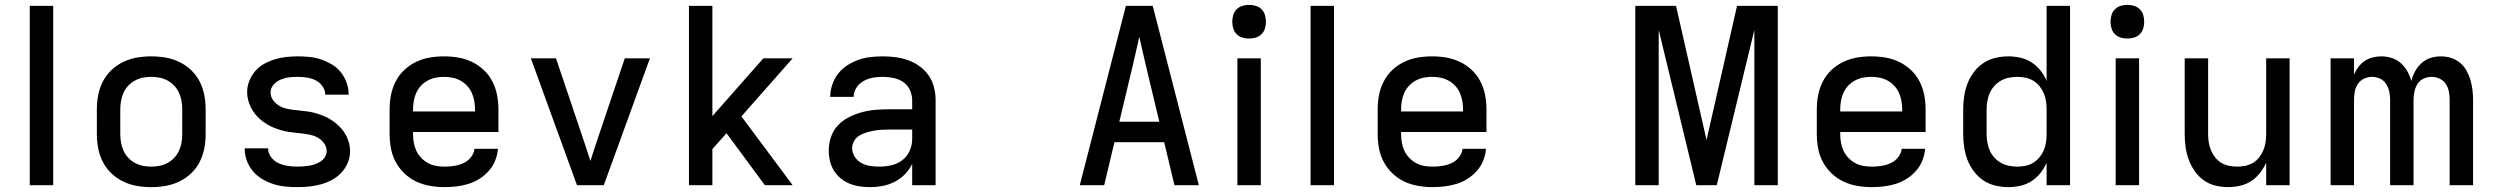

<svg xmlns="http://www.w3.org/2000/svg" viewBox="-20 -759 10240 787"><path d="M102 0V-735H198V0Z M600 8Q570 8 541 3Q512 -2 485 -15Q458 -28 436.5 -48.5Q415 -69 401.5 -95.5Q388 -122 382.5 -151Q377 -180 377 -210V-310Q377 -340 382.5 -369Q388 -398 401.5 -424.5Q415 -451 436.5 -471.5Q458 -492 485 -505Q512 -518 541 -523Q570 -528 600 -528Q630 -528 659 -523Q688 -518 715 -505Q742 -492 763.5 -471.5Q785 -451 798.5 -424.5Q812 -398 817.5 -369Q823 -340 823 -310V-210Q823 -180 817.5 -151Q812 -122 798.5 -95.5Q785 -69 763.5 -48.5Q742 -28 715 -15Q688 -2 659 3Q630 8 600 8ZM600 -76Q618 -76 635 -79.5Q652 -83 667.5 -91.5Q683 -100 695 -113Q707 -126 714 -142Q721 -158 724 -175Q727 -192 727 -210V-310Q727 -328 724 -345Q721 -362 714 -378Q707 -394 695 -407Q683 -420 667.5 -428.5Q652 -437 635 -440.5Q618 -444 600 -444Q582 -444 565 -440.5Q548 -437 532.5 -428.5Q517 -420 505 -407Q493 -394 486 -378Q479 -362 476 -345Q473 -328 473 -310V-210Q473 -192 476 -175Q479 -158 486 -142Q493 -126 505 -113Q517 -100 532.5 -91.5Q548 -83 565 -79.5Q582 -76 600 -76Z M1199 8Q1174 8 1149 5.5Q1124 3 1100.5 -4.5Q1077 -12 1055 -25Q1033 -38 1017 -57Q1001 -76 992 -100Q983 -124 983 -149V-151H1079V-150Q1079 -131 1091.5 -114.5Q1104 -98 1122 -90Q1140 -82 1159.5 -79Q1179 -76 1199 -76Q1211 -76 1223.5 -77Q1236 -78 1248.5 -80Q1261 -82 1273 -86.5Q1285 -91 1295.5 -98Q1306 -105 1312.5 -116.5Q1319 -128 1319 -140Q1319 -156 1309.5 -170Q1300 -184 1286.5 -192.5Q1273 -201 1257.5 -205Q1242 -209 1226 -211Q1210 -213 1194.5 -214.5Q1179 -216 1163 -218.5Q1147 -221 1131.5 -225.5Q1116 -230 1101.5 -236Q1087 -242 1073 -250.5Q1059 -259 1047 -269.5Q1035 -280 1025 -292.5Q1015 -305 1008 -319.5Q1001 -334 997 -349.5Q993 -365 993 -381Q993 -405 1002 -427.5Q1011 -450 1026.5 -468Q1042 -486 1063 -497.5Q1084 -509 1107 -516Q1130 -523 1153.5 -525.5Q1177 -528 1201 -528Q1225 -528 1249.5 -525.5Q1274 -523 1297 -515Q1320 -507 1341 -494.5Q1362 -482 1377 -463Q1392 -444 1400.5 -420.5Q1409 -397 1409 -373V-371H1313V-372Q1313 -390 1301.5 -406Q1290 -422 1273.5 -430Q1257 -438 1238.5 -441Q1220 -444 1201 -444Q1183 -444 1165.5 -442Q1148 -440 1131 -433Q1114 -426 1101.5 -412Q1089 -398 1089 -380Q1089 -364 1098 -350.5Q1107 -337 1120.5 -328Q1134 -319 1149.5 -315Q1165 -311 1181 -309Q1197 -307 1213 -305.5Q1229 -304 1245 -301.5Q1261 -299 1276 -294.5Q1291 -290 1306 -284Q1321 -278 1334.5 -269.5Q1348 -261 1360.5 -250.5Q1373 -240 1383 -227.5Q1393 -215 1400 -201Q1407 -187 1411 -171Q1415 -155 1415 -139Q1415 -115 1405.5 -92Q1396 -69 1379 -51Q1362 -33 1340.5 -21.5Q1319 -10 1295.5 -3.5Q1272 3 1247.5 5.5Q1223 8 1199 8Z M1803 8Q1773 8 1743.5 3Q1714 -2 1687 -14.5Q1660 -27 1638 -48Q1616 -69 1602 -95Q1588 -121 1582.5 -150.5Q1577 -180 1577 -210V-310Q1577 -340 1582.5 -369Q1588 -398 1601.5 -424.5Q1615 -451 1636.5 -471.5Q1658 -492 1685 -505Q1712 -518 1741 -523Q1770 -528 1800 -528Q1830 -528 1859 -523Q1888 -518 1915 -505Q1942 -492 1963.5 -471.5Q1985 -451 1998.5 -424.5Q2012 -398 2017.5 -369Q2023 -340 2023 -310V-218H1673V-210Q1673 -192 1676 -174.5Q1679 -157 1686.5 -141Q1694 -125 1706.5 -112Q1719 -99 1734.5 -90.5Q1750 -82 1767.5 -79Q1785 -76 1803 -76Q1822 -76 1841.5 -79Q1861 -82 1879 -90Q1897 -98 1910 -114Q1923 -130 1925 -149H2021Q2019 -124 2009.5 -100.5Q2000 -77 1983.5 -58.5Q1967 -40 1946 -26.5Q1925 -13 1901 -5.5Q1877 2 1852 5Q1827 8 1803 8ZM1673 -302H1927V-310Q1927 -328 1924 -345Q1921 -362 1914 -378Q1907 -394 1895 -407Q1883 -420 1867.5 -428.5Q1852 -437 1835 -440.5Q1818 -444 1800 -444Q1782 -444 1765 -440.5Q1748 -437 1732.5 -428.5Q1717 -420 1705 -407Q1693 -394 1686 -378Q1679 -362 1676 -345Q1673 -328 1673 -310Z M2345 0 2156 -520H2259L2376 -173Q2382 -155 2388 -136.5Q2394 -118 2400 -99Q2406 -118 2412 -136.5Q2418 -155 2424 -173L2541 -520H2644L2455 0Z M2804 0V-735H2900V-283L3109 -520H3229L3019 -282L3229 0H3115L2958 -213L2900 -148V0Z M3547 8Q3526 8 3504.5 5Q3483 2 3463 -6Q3443 -14 3426 -28Q3409 -42 3398 -60Q3387 -78 3382 -99Q3377 -120 3377 -142Q3377 -170 3386 -197Q3395 -224 3414 -244.5Q3433 -265 3458.5 -278Q3484 -291 3511 -298.5Q3538 -306 3565.5 -308.5Q3593 -311 3621 -311H3719V-348Q3719 -370 3709.5 -390.5Q3700 -411 3682 -423Q3664 -435 3642 -439.5Q3620 -444 3598 -444Q3578 -444 3558 -440.5Q3538 -437 3520 -427Q3502 -417 3490.5 -399.5Q3479 -382 3479 -362H3383Q3383 -387 3391.5 -412Q3400 -437 3415.5 -457Q3431 -477 3452.5 -491Q3474 -505 3498 -513.5Q3522 -522 3547.5 -525Q3573 -528 3598 -528Q3625 -528 3651.5 -524.5Q3678 -521 3703 -512Q3728 -503 3750 -487Q3772 -471 3787 -449Q3802 -427 3808.5 -401Q3815 -375 3815 -348V0H3719V-87Q3707 -63 3689 -44.5Q3671 -26 3647.5 -14Q3624 -2 3598.5 3Q3573 8 3547 8ZM3584 -76Q3609 -76 3633.5 -81.5Q3658 -87 3678 -102Q3698 -117 3708.5 -140.5Q3719 -164 3719 -189V-228H3621Q3606 -228 3590.5 -227Q3575 -226 3560 -223Q3545 -220 3530 -215.5Q3515 -211 3502 -203Q3489 -195 3481 -181Q3473 -167 3473 -152Q3473 -133 3483.5 -116.5Q3494 -100 3510.5 -91Q3527 -82 3546 -79Q3565 -76 3584 -76Z M4406 0 4595 -735H4705L4894 0H4794L4752 -176H4548L4506 0ZM4732 -260 4677 -490Q4670 -519 4663.5 -548.5Q4657 -578 4650 -608Q4643 -578 4636.5 -548.5Q4630 -519 4623 -490L4568 -260Z M5052 0V-520H5148V0ZM5100 -601Q5086 -601 5072.5 -605Q5059 -609 5049 -619Q5039 -629 5035 -642.5Q5031 -656 5031 -670Q5031 -684 5035 -697.5Q5039 -711 5049 -721Q5059 -731 5072.5 -735Q5086 -739 5100 -739Q5114 -739 5127.5 -735Q5141 -731 5151 -721Q5161 -711 5165 -697.5Q5169 -684 5169 -670Q5169 -656 5165 -642.5Q5161 -629 5151 -619Q5141 -609 5127.5 -605Q5114 -601 5100 -601Z M5352 0V-735H5448V0Z M5853 8Q5823 8 5793.5 3Q5764 -2 5737 -14.5Q5710 -27 5688 -48Q5666 -69 5652 -95Q5638 -121 5632.5 -150.5Q5627 -180 5627 -210V-310Q5627 -340 5632.5 -369Q5638 -398 5651.5 -424.5Q5665 -451 5686.5 -471.5Q5708 -492 5735 -505Q5762 -518 5791 -523Q5820 -528 5850 -528Q5880 -528 5909 -523Q5938 -518 5965 -505Q5992 -492 6013.5 -471.5Q6035 -451 6048.5 -424.5Q6062 -398 6067.5 -369Q6073 -340 6073 -310V-218H5723V-210Q5723 -192 5726 -174.5Q5729 -157 5736.5 -141Q5744 -125 5756.5 -112Q5769 -99 5784.5 -90.5Q5800 -82 5817.5 -79Q5835 -76 5853 -76Q5872 -76 5891.5 -79Q5911 -82 5929 -90Q5947 -98 5960 -114Q5973 -130 5975 -149H6071Q6069 -124 6059.5 -100.5Q6050 -77 6033.5 -58.5Q6017 -40 5996 -26.5Q5975 -13 5951 -5.5Q5927 2 5902 5Q5877 8 5853 8ZM5723 -302H5977V-310Q5977 -328 5974 -345Q5971 -362 5964 -378Q5957 -394 5945 -407Q5933 -420 5917.5 -428.5Q5902 -437 5885 -440.5Q5868 -444 5850 -444Q5832 -444 5815 -440.5Q5798 -437 5782.5 -428.5Q5767 -420 5755 -407Q5743 -394 5736 -378Q5729 -362 5726 -345Q5723 -328 5723 -310Z M6683 0V-735H6850L6975 -185L7100 -735H7267V0H7171V-636L7017 0H6933L6779 -636V0Z M7653 8Q7623 8 7593.5 3Q7564 -2 7537 -14.5Q7510 -27 7488 -48Q7466 -69 7452 -95Q7438 -121 7432.5 -150.5Q7427 -180 7427 -210V-310Q7427 -340 7432.5 -369Q7438 -398 7451.5 -424.5Q7465 -451 7486.5 -471.5Q7508 -492 7535 -505Q7562 -518 7591 -523Q7620 -528 7650 -528Q7680 -528 7709 -523Q7738 -518 7765 -505Q7792 -492 7813.5 -471.5Q7835 -451 7848.5 -424.5Q7862 -398 7867.5 -369Q7873 -340 7873 -310V-218H7523V-210Q7523 -192 7526 -174.5Q7529 -157 7536.5 -141Q7544 -125 7556.5 -112Q7569 -99 7584.5 -90.5Q7600 -82 7617.5 -79Q7635 -76 7653 -76Q7672 -76 7691.5 -79Q7711 -82 7729 -90Q7747 -98 7760 -114Q7773 -130 7775 -149H7871Q7869 -124 7859.5 -100.5Q7850 -77 7833.5 -58.5Q7817 -40 7796 -26.5Q7775 -13 7751 -5.5Q7727 2 7702 5Q7677 8 7653 8ZM7523 -302H7777V-310Q7777 -328 7774 -345Q7771 -362 7764 -378Q7757 -394 7745 -407Q7733 -420 7717.5 -428.5Q7702 -437 7685 -440.5Q7668 -444 7650 -444Q7632 -444 7615 -440.5Q7598 -437 7582.5 -428.5Q7567 -420 7555 -407Q7543 -394 7536 -378Q7529 -362 7526 -345Q7523 -328 7523 -310Z M8212 8Q8185 8 8158 1.5Q8131 -5 8109 -20Q8087 -35 8070.5 -57Q8054 -79 8044.5 -104Q8035 -129 8031 -156Q8027 -183 8027 -210V-310Q8027 -337 8031 -364Q8035 -391 8044.5 -416Q8054 -441 8070.5 -463Q8087 -485 8109 -500Q8131 -515 8158 -521.5Q8185 -528 8212 -528Q8237 -528 8261.5 -522.5Q8286 -517 8307 -503.5Q8328 -490 8343.5 -470.5Q8359 -451 8369 -428V-735H8465V0H8369V-92Q8359 -69 8343.5 -49.5Q8328 -30 8307 -16.5Q8286 -3 8261.5 2.5Q8237 8 8212 8ZM8249 -76Q8266 -76 8283 -79.5Q8300 -83 8314.5 -92Q8329 -101 8340 -114.5Q8351 -128 8357.5 -143.5Q8364 -159 8366.5 -176Q8369 -193 8369 -210V-310Q8369 -327 8366.5 -344Q8364 -361 8357.5 -376.5Q8351 -392 8340 -405.5Q8329 -419 8314.5 -428Q8300 -437 8283 -440.5Q8266 -444 8249 -444Q8232 -444 8214.5 -440.5Q8197 -437 8182 -428.5Q8167 -420 8155 -407Q8143 -394 8136 -378Q8129 -362 8126 -344.5Q8123 -327 8123 -310V-210Q8123 -193 8126 -175.5Q8129 -158 8136 -142Q8143 -126 8155 -113Q8167 -100 8182 -91.5Q8197 -83 8214.5 -79.5Q8232 -76 8249 -76Z M8652 0V-520H8748V0ZM8700 -601Q8686 -601 8672.5 -605Q8659 -609 8649 -619Q8639 -629 8635 -642.5Q8631 -656 8631 -670Q8631 -684 8635 -697.5Q8639 -711 8649 -721Q8659 -731 8672.5 -735Q8686 -739 8700 -739Q8714 -739 8727.5 -735Q8741 -731 8751 -721Q8761 -711 8765 -697.5Q8769 -684 8769 -670Q8769 -656 8765 -642.5Q8761 -629 8751 -619Q8741 -609 8727.5 -605Q8714 -601 8700 -601Z M9113 8Q9086 8 9060 1.5Q9034 -5 9012.5 -20.5Q8991 -36 8975.5 -58.5Q8960 -81 8951 -106Q8942 -131 8938.5 -157Q8935 -183 8935 -210V-520H9031V-210Q9031 -193 9033.5 -176Q9036 -159 9042.5 -143.5Q9049 -128 9059.5 -114.5Q9070 -101 9084.5 -92Q9099 -83 9116 -79.5Q9133 -76 9150 -76Q9167 -76 9184 -79.5Q9201 -83 9215.5 -92Q9230 -101 9240.5 -114.5Q9251 -128 9257.5 -143.5Q9264 -159 9266.5 -176Q9269 -193 9269 -210V-520H9365V0H9269V-92Q9259 -70 9243.5 -50Q9228 -30 9207 -16.5Q9186 -3 9161.5 2.5Q9137 8 9113 8Z M9533 0V-520H9629V-453Q9636 -470 9647 -484.5Q9658 -499 9672.5 -509Q9687 -519 9705 -523.5Q9723 -528 9741 -528Q9762 -528 9783 -521.5Q9804 -515 9820.5 -500.5Q9837 -486 9847.5 -467Q9858 -448 9864 -427Q9869 -448 9879.5 -467Q9890 -486 9906 -500.5Q9922 -515 9942.5 -521.5Q9963 -528 9985 -528Q10006 -528 10026 -522Q10046 -516 10062.5 -502.5Q10079 -489 10089.5 -470.5Q10100 -452 10106 -432Q10112 -412 10114.5 -391Q10117 -370 10117 -349V0H10021V-349Q10021 -366 10018 -383Q10015 -400 10005.5 -414.5Q9996 -429 9980 -436.5Q9964 -444 9947 -444Q9930 -444 9914 -436.5Q9898 -429 9889 -414.5Q9880 -400 9876.5 -383Q9873 -366 9873 -349V0H9777V-349Q9777 -366 9773.5 -383Q9770 -400 9761 -414.5Q9752 -429 9736 -436.5Q9720 -444 9703 -444Q9686 -444 9670 -436.5Q9654 -429 9644.5 -414.5Q9635 -400 9632 -383Q9629 -366 9629 -349V0Z"/></svg>

Font: Iosevka Aile Medium
Style: Regular
Weight: 500
Designer: Belleve Invis
Foundry: Belleve Invis
Version: Version 27.3.5; ttfautohint (v1.8.4)